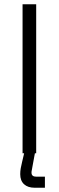

<svg xmlns="http://www.w3.org/2000/svg" viewBox="-20 -720 276 902"><path d="M86 0V-700H150V0ZM143 162Q111 162 93 145.5Q75 129 75 98Q75 84 77.5 70Q80 56 84 40L96 -11H146L132 65Q131 74 129.5 79Q128 84 128 91Q128 110 150 110H191V162Z"/></svg>

Font: Space Grotesk Light Light
Style: Regular
Weight: 300
Version: Version 2.000